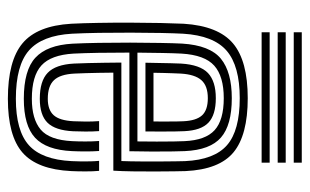

<svg xmlns="http://www.w3.org/2000/svg" viewBox="-172 -618 798 495"><g transform="rotate(90 227.5 -370.0)"><path d="M234.2 9.2Q136.4 9.2 91.2 -28.5Q45.9 -66.2 40.7 -154.1Q39.2 -183.7 38.5 -223.5Q37.8 -263.4 37.9 -305.4Q38 -347.4 38.8 -384.1Q39.6 -420.9 40.7 -444.1Q46.4 -533.3 91.5 -571.3Q136.5 -609.2 232.6 -609.2Q327.7 -609.2 372.1 -572.6Q416.5 -536 420.6 -448.8Q420.9 -441.1 421.2 -419.6Q421.4 -398.1 421.6 -369.8Q421.7 -341.6 421.3 -313Q420.9 -284.4 419.5 -262.7H166.8Q167 -242.3 167.3 -224.6Q167.5 -206.9 168.1 -191.5Q168.6 -176.2 169.2 -162.3Q171.1 -125.5 186.3 -109.6Q201.4 -93.7 234.2 -93.7Q262.8 -93.7 276.5 -108.9Q290.3 -124.2 292.1 -160.3Q292.7 -174.3 292.9 -191.9Q293 -209.4 291.7 -226H317.5Q318.7 -209.4 318.6 -190.9Q318.4 -172.5 317.9 -159.2Q315.6 -113.1 296 -93.1Q276.4 -73.1 234.2 -73.1Q188.4 -73.1 167.2 -93.5Q146 -113.9 143.4 -160.8Q142.6 -178.3 142.1 -198.3Q141.5 -218.3 141.3 -239.9Q141 -261.4 140.8 -283.4H394.7Q395.6 -306.8 395.7 -332.5Q395.9 -358.2 395.8 -381.7Q395.7 -405.3 395.4 -422.8Q395.2 -440.4 394.9 -447.5Q391.3 -523.2 353.6 -555.9Q316 -588.6 232.6 -588.6Q149.7 -588.6 110.5 -555Q71.2 -521.3 66.4 -442.6Q65.3 -421.6 64.5 -385.8Q63.8 -350 63.7 -308.1Q63.6 -266.3 64.2 -226.1Q64.9 -185.9 66.4 -156.2Q70.8 -79.4 109.3 -45.4Q147.8 -11.4 234.2 -11.4Q316.3 -11.4 353.7 -44.8Q391.1 -78.2 394.9 -155.4Q395.4 -165.7 395.6 -178.1Q395.8 -190.5 395.5 -203Q395.2 -215.5 394.2 -226H420Q421.5 -210.2 421.4 -190.7Q421.4 -171.2 420.6 -154.4Q416.4 -66.7 373.1 -28.7Q329.8 9.2 234.2 9.2ZM234.2 -31.9Q160.3 -31.9 128.1 -61.9Q95.8 -91.8 92.1 -157.5Q90.7 -185.9 90 -225.3Q89.4 -264.6 89.4 -306.1Q89.5 -347.6 90.2 -383.3Q90.8 -419 91.9 -440.2Q96.4 -511.9 130.9 -540Q165.4 -568.1 232.6 -568.1Q302 -568.1 334 -540.2Q366.1 -512.4 369.1 -446.9Q369.6 -438.4 369.9 -415.4Q370.2 -392.5 370.2 -362.8Q370.1 -333.1 369.4 -304.1H115.1Q115.1 -262.3 115.7 -224.4Q116.4 -186.4 117.7 -160Q121.1 -102 148.2 -77.3Q175.3 -52.6 234.2 -52.6Q286.4 -52.6 313.5 -75.3Q340.5 -98 343.4 -156.7Q344.2 -172.1 344.2 -190.2Q344.3 -208.4 343 -226H368.8Q370 -209 369.9 -190.9Q369.9 -172.7 369.1 -156.1Q366 -89.8 334.6 -60.9Q303.3 -31.9 234.2 -31.9ZM115.2 -324.8H344.1Q344.6 -350.1 344.5 -374.5Q344.5 -398.9 344.2 -418Q343.9 -437.2 343.4 -446.1Q341 -500.2 315.1 -523.8Q289.1 -547.4 232.6 -547.4Q176.3 -547.4 148.8 -522.9Q121.3 -498.4 117.7 -438.6Q116.7 -420 116.1 -389Q115.5 -358 115.2 -324.8ZM141.2 -345.5Q141.4 -357.6 141.8 -375.4Q142.1 -393.2 142.5 -410.4Q143 -427.5 143.4 -437.3Q146.4 -486.5 167.8 -506.7Q189.2 -526.9 232.6 -526.9Q275.6 -526.9 295.7 -507.9Q315.7 -488.9 317.7 -445.6Q318.2 -437.2 318.4 -421.1Q318.5 -405 318.6 -385.3Q318.7 -365.5 318.4 -345.5ZM167.1 -366.2H292.7Q292.9 -382.6 292.8 -398.6Q292.7 -414.6 292.6 -426.8Q292.4 -439 292.1 -443.2Q290.6 -476.5 276.9 -491.4Q263.2 -506.3 232.6 -506.3Q200.8 -506.3 186.1 -489.6Q171.3 -472.9 169.2 -436.2Q168.8 -425.4 168.3 -414.4Q167.9 -403.3 167.6 -391.5Q167.4 -379.7 167.1 -366.2ZM62.6 -727.8V-748.5H398.8V-727.8ZM62.6 -645V-665.7H398.8V-645ZM62.6 -686.4V-707.1H398.8V-686.4Z"/></g></svg>

Font: Big Shoulders Inline Text SC Thin
Style: Regular
Weight: 100
Designer: Patric King
Foundry: XO Type Co
Version: Version 2.002